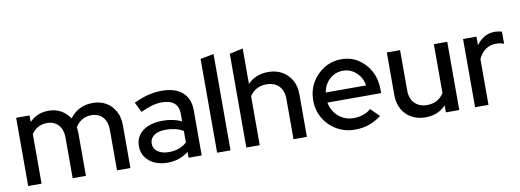

<svg xmlns="http://www.w3.org/2000/svg" viewBox="-59 -1061 3823 1411"><g transform="rotate(-10 1853.0 -356.0)"><path d="M59 0V-509H159V-460Q216 -519 302 -519Q354 -519 394.5 -496Q435 -473 459 -434Q491 -476 534 -497.5Q577 -519 631 -519Q688 -519 730.5 -494Q773 -469 797.5 -424Q822 -379 822 -320V0H722V-303Q722 -363 690.5 -397.5Q659 -432 605 -432Q568 -432 538 -415Q508 -398 486 -363Q488 -353 489 -342Q490 -331 490 -320V0H391V-303Q391 -363 359.5 -397.5Q328 -432 274 -432Q238 -432 209 -416.5Q180 -401 159 -370V0Z M1098 9Q1043 9 1001 -10.5Q959 -30 935 -65Q911 -100 911 -146Q911 -218 966 -259.5Q1021 -301 1117 -301Q1192 -301 1256 -272V-326Q1256 -381 1224.5 -408Q1193 -435 1132 -435Q1097 -435 1059 -424.5Q1021 -414 974 -392L937 -467Q995 -494 1045 -506.5Q1095 -519 1146 -519Q1245 -519 1299.5 -472Q1354 -425 1354 -338V0H1256V-44Q1222 -17 1183 -4Q1144 9 1098 9ZM1007 -148Q1007 -111 1038.5 -88.5Q1070 -66 1121 -66Q1161 -66 1194.5 -77.5Q1228 -89 1256 -114V-200Q1227 -217 1195.5 -224.5Q1164 -232 1125 -232Q1070 -232 1038.5 -209.5Q1007 -187 1007 -148Z M1469 0V-700L1569 -719V0Z M1687 0V-700L1787 -722V-457Q1846 -519 1940 -519Q1999 -519 2043.5 -494Q2088 -469 2113.5 -424Q2139 -379 2139 -320V0H2039V-303Q2039 -363 2005 -397.5Q1971 -432 1912 -432Q1872 -432 1840 -415Q1808 -398 1787 -366V0Z M2498 9Q2423 9 2362.5 -26Q2302 -61 2266.5 -121Q2231 -181 2231 -255Q2231 -328 2265 -387.5Q2299 -447 2357 -482.5Q2415 -518 2486 -518Q2557 -518 2612 -482.5Q2667 -447 2699.5 -386.5Q2732 -326 2732 -250V-222H2331Q2339 -180 2362.5 -147Q2386 -114 2422.5 -95Q2459 -76 2502 -76Q2539 -76 2573.5 -87.5Q2608 -99 2631 -121L2695 -58Q2650 -24 2602.5 -7.5Q2555 9 2498 9ZM2332 -297H2633Q2627 -337 2605.5 -367.5Q2584 -398 2552.5 -415.5Q2521 -433 2484 -433Q2446 -433 2414 -416Q2382 -399 2360.5 -368.5Q2339 -338 2332 -297Z M3024 10Q2965 10 2920 -15Q2875 -40 2850 -85.5Q2825 -131 2825 -190V-509H2924V-207Q2924 -147 2958.5 -112Q2993 -77 3051 -77Q3092 -77 3124 -94.5Q3156 -112 3176 -144V-509H3276V0H3176V-52Q3117 10 3024 10Z M3394 0V-509H3494V-444Q3518 -480 3553.5 -500.5Q3589 -521 3634 -521Q3665 -520 3685 -512V-422Q3671 -428 3656 -430.5Q3641 -433 3626 -433Q3582 -433 3548 -409.5Q3514 -386 3494 -341V0Z"/></g></svg>

Font: Red Hat Display SemiBold
Style: Regular
Weight: 600
Designer: Pentagram, MCKL
Foundry: Pentagram, MCKL
Version: Version 1.023